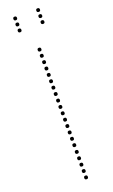

<svg xmlns="http://www.w3.org/2000/svg" viewBox="-175 -957 581 991"><g transform="rotate(-20 115.0 -462.0)"><path d="M116 -706Q106 -706 106 -716Q106 -726 116 -726Q126 -726 126 -716Q126 -706 116 -706ZM116 -672Q106 -672 106 -682Q106 -692 116 -692Q126 -692 126 -682Q126 -672 116 -672ZM116 -637Q106 -637 106 -647Q106 -657 116 -657Q126 -657 126 -647Q126 -637 116 -637ZM116 -602Q106 -602 106 -612Q106 -622 116 -622Q126 -622 126 -612Q126 -602 116 -602ZM116 -567Q106 -567 106 -577Q106 -587 116 -587Q126 -587 126 -577Q126 -567 116 -567ZM116 -532Q106 -532 106 -542Q106 -552 116 -552Q126 -552 126 -542Q126 -532 116 -532ZM116 -497Q106 -497 106 -507Q106 -517 116 -517Q126 -517 126 -507Q126 -497 116 -497ZM116 -462Q106 -462 106 -472Q106 -482 116 -482Q126 -482 126 -472Q126 -462 116 -462ZM116 -426Q106 -426 106 -436Q106 -446 116 -446Q126 -446 126 -436Q126 -426 116 -426ZM116 -391Q106 -391 106 -401Q106 -411 116 -411Q126 -411 126 -401Q126 -391 116 -391ZM116 -356Q106 -356 106 -366Q106 -376 116 -376Q126 -376 126 -366Q126 -356 116 -356ZM116 -321Q106 -321 106 -331Q106 -341 116 -341Q126 -341 126 -331Q126 -321 116 -321ZM116 -286Q106 -286 106 -296Q106 -306 116 -306Q126 -306 126 -296Q126 -286 116 -286ZM116 -251Q106 -251 106 -261Q106 -271 116 -271Q126 -271 126 -261Q126 -251 116 -251ZM116 -216Q106 -216 106 -226Q106 -236 116 -236Q126 -236 126 -226Q126 -216 116 -216ZM116 -181Q106 -181 106 -191Q106 -201 116 -201Q126 -201 126 -191Q126 -181 116 -181ZM116 -144Q106 -144 106 -154Q106 -164 116 -164Q126 -164 126 -154Q126 -144 116 -144ZM116 -109Q106 -109 106 -119Q106 -129 116 -129Q126 -129 126 -119Q126 -109 116 -109ZM116 -74Q106 -74 106 -84Q106 -94 116 -94Q126 -94 126 -84Q126 -74 116 -74ZM116 -39Q106 -39 106 -49Q106 -59 116 -59Q126 -59 126 -49Q126 -39 116 -39ZM116 -4Q106 -4 106 -14Q106 -24 116 -24Q126 -24 126 -14Q126 -4 116 -4ZM53 -834Q43 -834 43 -844Q43 -854 53 -854Q63 -854 63 -844Q63 -834 53 -834ZM53 -867Q43 -867 43 -877Q43 -887 53 -887Q63 -887 63 -877Q63 -867 53 -867ZM53 -900Q43 -900 43 -910Q43 -920 53 -920Q63 -920 63 -910Q63 -900 53 -900ZM179 -834Q169 -834 169 -844Q169 -854 179 -854Q189 -854 189 -844Q189 -834 179 -834ZM179 -867Q169 -867 169 -877Q169 -887 179 -887Q189 -887 189 -877Q189 -867 179 -867ZM179 -900Q169 -900 169 -910Q169 -920 179 -920Q189 -920 189 -910Q189 -900 179 -900Z"/></g></svg>

Font: Raleway Dots
Style: Regular
Weight: 400
Designer: Matt McInerney, Pablo Impallari, Rodrigo Fuenzalida, Brenda Gallo
Foundry: Matt McInerney, Pablo Impallari, Rodrigo Fuenzalida, Brenda Gallo
Version: Version 1.000